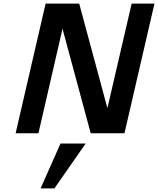

<svg xmlns="http://www.w3.org/2000/svg" viewBox="-20 -742 880 1069"><path d="M673 0 840 -722H713L578 -140L421 -722H234L67 0H194L328 -582L485 0ZM457 57H317L206 307H283Z"/></svg>

Font: Perun SemiBold Italic
Style: Regular
Weight: 400
Italic angle: -12°
Foundry: Copyright (c) Stefan Peev, Context Ltd, 2016
Version: Version 1.026